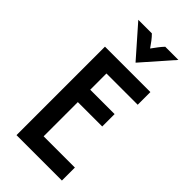

<svg xmlns="http://www.w3.org/2000/svg" viewBox="-260 -898 959 959"><g transform="rotate(45 219.0 -419.0)"><path d="M77.1 0V-625H397.9V-535.4H177.1V-420.8H349.3V-333.3H177.1V-91.7H397.9V0ZM241 -677.1 100 -837.5H195.8Q209 -824.3 219.8 -810.1Q230.6 -795.8 243.1 -777.8Q256.2 -795.8 267 -810.1Q277.8 -824.3 290.3 -837.5H383.3L242.4 -677.1Z"/></g></svg>

Font: Afacad Flux Medium
Style: Regular
Weight: 500
Designer: Kristian Moeller
Foundry: Dicotype
Version: Version 1.100